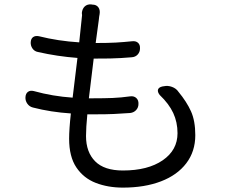

<svg xmlns="http://www.w3.org/2000/svg" viewBox="-20 -809 1040 875"><path d="M96 -366Q97 -383 107.5 -390.5Q118 -398 134 -394Q177 -382 221.5 -374.5Q266 -367 311 -364L333 -545Q241 -552 153 -572Q137 -575 128 -588Q119 -601 120 -617Q121 -633 131 -640Q141 -647 157 -644Q245 -622 341 -616L352 -721Q354 -735 354 -740Q354 -745 353 -750Q355 -769 366 -779.5Q377 -790 395 -789L401 -788Q419 -788 428 -776Q437 -764 434 -745Q433 -740 432 -733.5Q431 -727 430 -716L416 -613Q473 -613 508 -615Q543 -617 582 -621Q599 -623 609 -614Q619 -605 618 -588Q618 -572 607.5 -560.5Q597 -549 580 -548Q554 -546 531.5 -544.5Q509 -543 482 -542.5Q455 -542 414 -542H407L385 -361H404Q455 -361 493 -362.5Q531 -364 574 -370Q591 -372 601.5 -362Q612 -352 611 -335Q611 -319 600.5 -307.5Q590 -296 573 -294Q532 -291 498.5 -289.5Q465 -288 414 -288H378Q375 -258 373.5 -232.5Q372 -207 372 -189Q372 -116 413.5 -74Q455 -32 540 -32Q654 -32 721.5 -78.5Q789 -125 789 -202Q789 -252 769.5 -294Q750 -336 708 -376Q697 -390 700 -400.5Q703 -411 720 -415L727 -416Q745 -420 764 -413Q783 -406 793 -391Q831 -345 850.5 -301.5Q870 -258 870 -193Q870 -119 829 -65Q788 -11 713.5 17.5Q639 46 540 46Q472 46 416.5 24.5Q361 3 328 -46Q295 -95 295 -177Q295 -198 297 -227.5Q299 -257 303 -292Q211 -298 130 -319Q114 -323 104.5 -336.5Q95 -350 96 -366Z"/></svg>

Font: Chiron GoRound TC
Style: Regular
Weight: 400
Designer: Ryoko NISHIZUKA 西塚涼子 (kana, bopomofo & ideographs); Paul D. Hunt (Latin, Greek & Cyrillic); Sandoll Communications 산돌커뮤니
Foundry: Adobe
Version: Version 1.000;hotconv 1.1.1;makeotfexe 2.6.0